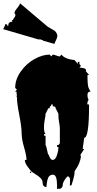

<svg xmlns="http://www.w3.org/2000/svg" viewBox="-67 -1070 592 1175"><path d="M11.7 -945.8Q12.2 -952.1 20.5 -961.9Q33.7 -979 21.5 -989.3Q22 -1001.5 37.4 -1019.3Q52.7 -1037.1 55.7 -1049.8L224.1 -907.2Q229 -903.3 242.9 -896Q256.8 -888.7 265.4 -883.1Q273.9 -877.4 279.8 -866.2Q285.6 -855 283 -843.8Q280.3 -832.5 273.7 -819.6Q267.1 -806.6 266.1 -801.3L195.8 -821.3V-823.7L175.8 -830.1Q174.8 -827.6 172.4 -828.1Q169.9 -828.6 166.5 -829.1L-47.4 -891.6Q-36.1 -912.6 -33.7 -923.3L-24.4 -919.9L-18.1 -908.2L-13.2 -929.2L-1 -937L8.3 -935.1L4.9 -947.8ZM281.2 85.4 282.2 67.4Q282.2 -1 257.8 -1Q245.1 -1 240.2 3.2Q235.4 7.3 232.4 10.3Q229.5 13.2 227.5 18.8Q225.6 24.4 224.1 28.3Q222.7 32.2 221.4 39.6Q220.2 46.9 219.7 50.5Q219.2 54.2 218.3 62.7Q217.3 71.3 216.8 74.2Q193.4 74.2 193.4 44.4Q193.4 22 148.4 -4.9Q129.4 -16.6 123.5 -22.5V-11.7H114.7L123.5 -22.5Q121.6 -24.9 112.1 -36.6Q102.5 -48.3 98.6 -54.7Q85 -74.2 85 -91.3H95.2Q95.2 -118.2 80.3 -168.5Q65.4 -218.8 65.4 -255.4Q65.4 -292 51 -366Q36.6 -439.9 36.6 -475.6L25.9 -487.3L36.6 -478L33.7 -510.7L30.3 -508.3L25.9 -509.8L36.6 -522L25.9 -531.7Q25.9 -584.5 60.3 -632.8Q94.7 -681.2 143.8 -708.5Q192.9 -735.8 237.8 -735.8L246.6 -724.6L255.9 -735.8Q263.2 -735.8 277.3 -730.2Q291.5 -724.6 299.3 -724.6L308.6 -735.8Q330.6 -708.5 389.6 -702.1L409.2 -678.7V-691.4H419.4L418.5 -678.7L428.2 -667.5L419.4 -656.2Q430.7 -656.2 445.3 -652.6Q460 -648.9 460 -639.6Q460 -637.7 458 -634.8L478 -610.8H468.3Q468.3 -550.8 474.4 -534.4Q480.5 -518.1 487.8 -509.8Q468.3 -509.8 468.3 -489.7Q468.3 -469.7 475.1 -460Q467.3 -445.3 467.3 -438.7Q467.3 -432.1 468.3 -430.7H478V-423.8Q478 -226.6 448.2 -226.6L439 -158.2H448.2L424.8 -122.1L428.2 -113.8Q424.3 -69.8 389.6 -22.5Q389.6 1 381.1 28.6Q372.6 56.2 370.6 63.5Q361.3 63.5 360.4 68.4L361.8 29.3Q361.8 23.9 358.2 16.8Q354.5 9.8 349.6 9.8L344.2 10.7Q327.6 30.8 322.3 41.7Q316.9 52.7 316.4 65.9L316.9 63.5Q316.9 65.4 316.4 65.9V68.4Q314 75.2 308.8 80.3Q303.7 85.4 299.3 85.4ZM273.4 -407.7Q273.4 -418.9 261.7 -418.9H255.9V-430.7H246.6Q246.6 -418.9 237.8 -418.9V-407.7H229L211.9 -374Q211.9 -360.8 207 -338.1Q202.1 -315.4 202.1 -288.3Q202.1 -261.2 211.9 -249H202.1Q202.1 -242.2 204.1 -240.2Q206.1 -238.3 211.9 -238.3V-182.1Q216.3 -176.8 221.2 -151.1Q226.1 -125.5 229 -125.5Q231 -122.1 235.4 -111.8Q243.2 -91.3 255.9 -91.3Q272 -91.3 281.2 -119.1Q290.5 -147 290.5 -170.4H282.2V-182.1H290.5L299.3 -193.4V-283.2Q299.3 -298.3 294.9 -320.3Q290.5 -342.3 290.5 -364.3V-374ZM219.2 65.9Q219.2 66.4 219 67.4Q218.8 68.4 218.8 69.3V67.4Q218.8 66.9 219.2 65.9Z"/></svg>

Font: Butcherman
Style: Regular
Weight: 400
Version: Version 001.004